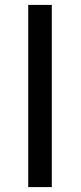

<svg xmlns="http://www.w3.org/2000/svg" viewBox="-20 -762 328 782"><path d="M95 -742V0H191V-742Z"/></svg>

Font: 18Franklin
Style: Regular
Weight: 400
Designer: Pablo Impallari, Rodrigo Fuenzalida (Modified by Dan O. Williams)
Version: Version 0.025;PS 000.025;hotconv 1.0.88;makeotf.lib2.5.64775